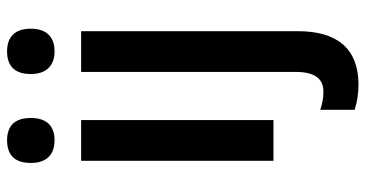

<svg xmlns="http://www.w3.org/2000/svg" viewBox="-265 -527 1032 542"><g transform="rotate(-90 251.0 -256.0)"><path d="M126 -752C85 -752 62 -731 62 -685C62 -640 86 -618 126 -618C166 -618 189 -640 189 -685C189 -730 167 -752 126 -752ZM313 -685C313 -640 338 -618 377 -618C417 -618 441 -640 441 -685C441 -730 418 -752 377 -752C336 -752 313 -731 313 -685ZM183 -543H68V0H183ZM285 240C385 239 434 180 434 68V-543H319V62C319 118 299 141 263 141C245 141 230 138 212 132V229C232 236 258 240 285 240Z"/></g></svg>

Font: Noto Sans Sinhala UI Condensed SemiBold
Style: Regular
Weight: 600
Width: 3
Designer: Jelle Bosma - Monotype Design Team
Foundry: Monotype Imaging Inc.
Version: Version 2.006